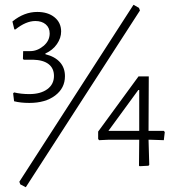

<svg xmlns="http://www.w3.org/2000/svg" viewBox="-20 -694 747 804"><path d="M236 -562Q236 -535 218.5 -509.5Q201 -484 170 -470V-467Q210 -457 231 -433.5Q252 -410 252 -375Q252 -325 211 -294Q170 -263 103 -263Q66 -263 39 -270L35 -303L39 -307Q68 -300 103 -300Q150 -300 178 -320.5Q206 -341 206 -376Q206 -408 183.5 -425.5Q161 -443 118 -444H79L76 -448L77 -480H107Q136 -480 162 -501.5Q188 -523 188 -554Q188 -578 171.5 -592Q155 -606 128 -606Q89 -606 45 -571H40L32 -604Q81 -644 136 -644Q181 -644 208.5 -621.5Q236 -599 236 -562ZM562 -661 566 -650 88 90 65 78 61 67 539 -674ZM670 -141 666 -107 607 -109H602L605 -4L602 0L565 2L562 0L563 -109H437L395 -107L391 -112V-143L560 -374H603L602 -146H666ZM563 -146V-317H559L434 -146Z"/></svg>

Font: Luna Sans Light
Style: Regular
Weight: 300
Designer: Juan Pablo del Peral
Foundry: Huerta Tipografica
Version: Version 2.001; ttfautohint (v1.5)